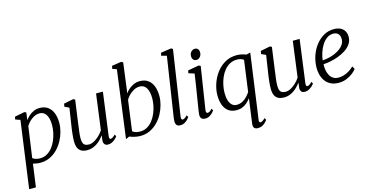

<svg xmlns="http://www.w3.org/2000/svg" viewBox="-99 -1317 4008 2073"><g transform="rotate(-15 1905.5 -281.0)"><path d="M13 254 115.5 -493 61.5 -512 68 -542 179 -563.5 197.5 -553.5 186.5 -471Q203 -494.5 227 -515.8Q251 -537 281.5 -550.5Q312 -564 347 -564Q403 -564 439.8 -537Q476.5 -510 494.5 -462.8Q512.5 -415.5 512.5 -354.5Q512.5 -307.5 499.2 -257Q486 -206.5 460 -159Q434 -111.5 396.8 -73.2Q359.5 -35 310.8 -12.5Q262 10 202.5 10Q184 10 163.2 6.2Q142.5 2.5 123.5 -1.5L88.5 254ZM131.5 -61.5Q148 -48.5 169.2 -42.8Q190.5 -37 214 -37Q256.5 -37 291 -56.5Q325.5 -76 351.8 -108.8Q378 -141.5 395.5 -182.5Q413 -223.5 422 -267Q431 -310.5 431 -351Q431 -402 419 -437Q407 -472 385 -490Q363 -508 332.5 -508Q299.5 -508 269.5 -492.5Q239.5 -477 216.8 -453.5Q194 -430 180.5 -407Z M731 10Q695.5 10 669.2 -2Q643 -14 628.5 -42.2Q614 -70.5 614 -120Q614 -137 615.2 -158.2Q616.5 -179.5 619.2 -203.5Q622 -227.5 625 -251Q628 -274.5 631.5 -294.5L660.5 -484L610.5 -507.5L616 -540.5L724 -562L743 -552L707 -290.5Q704.5 -269.5 701.8 -249Q699 -228.5 696.2 -208.8Q693.5 -189 692 -170Q690.5 -151 690.5 -132.5Q690.5 -97 699.2 -78Q708 -59 724.5 -52Q741 -45 763 -45Q791.5 -45 822 -61.8Q852.5 -78.5 879.8 -104.8Q907 -131 925.5 -160L978 -557.5H1054.5L990.5 -79Q988 -61 992 -52Q996 -43 1003.5 -43Q1013.5 -43 1026.5 -51Q1039.5 -59 1057.5 -76.5L1069 -54.5Q1065 -47.5 1049.5 -32Q1034 -16.5 1011.2 -3.8Q988.5 9 961.5 9Q934 9 921.8 -9Q909.5 -27 914 -56Q914 -57.5 914.5 -62.8Q915 -68 916.2 -75Q917.5 -82 918.2 -89.2Q919 -96.5 919.5 -102.5L918.5 -103.5Q902.5 -82 882.8 -61.5Q863 -41 839.2 -25Q815.5 -9 788.5 0.5Q761.5 10 731 10Z M1304 -470.5Q1319.5 -494 1344 -515.2Q1368.5 -536.5 1399.8 -550.2Q1431 -564 1466.5 -564Q1522.5 -564 1559.2 -537.2Q1596 -510.5 1613.8 -463.2Q1631.5 -416 1631.5 -354.5Q1631.5 -308 1618.2 -257.5Q1605 -207 1579.5 -159.5Q1554 -112 1516.2 -73.8Q1478.5 -35.5 1430 -12.8Q1381.5 10 1322.5 10Q1291 10 1257.5 2Q1224 -6 1203 -15.5L1163 2.5L1263 -752L1215 -769L1222.5 -801L1328.5 -817L1348 -805.5ZM1248 -62.5Q1264.5 -48.5 1286.8 -42.8Q1309 -37 1332.5 -37Q1376.5 -37 1411.5 -57Q1446.5 -77 1472.5 -110.2Q1498.5 -143.5 1516 -184.8Q1533.5 -226 1542 -269.2Q1550.5 -312.5 1550.5 -351Q1550.5 -425 1525 -466.5Q1499.5 -508 1452 -508Q1416.5 -508 1385.2 -491Q1354 -474 1330.2 -449.5Q1306.5 -425 1294 -402Z M1794.5 -77.5Q1792 -60.5 1796.8 -51.8Q1801.5 -43 1808.5 -43Q1818.5 -43 1831 -50Q1843.5 -57 1861 -76L1874 -55Q1869.5 -47 1855.5 -31.5Q1841.5 -16 1820 -3Q1798.5 10 1769 10Q1752 10 1740.2 4Q1728.5 -2 1722.5 -15.5Q1716.5 -29 1717 -50.5Q1717 -54 1717.5 -60.2Q1718 -66.5 1718.8 -73.2Q1719.5 -80 1720 -85.5L1822 -753L1762 -769L1770 -800.5L1886.5 -818L1904.5 -806Z M2049 10Q2032 10 2018.8 4.2Q2005.5 -1.5 1999 -15Q1992.5 -28.5 1994 -50.5Q1995.5 -68.5 2001.2 -105Q2007 -141.5 2014.8 -189.2Q2022.5 -237 2031 -289.8Q2039.5 -342.5 2047.5 -394.2Q2055.5 -446 2061.5 -490L1997 -510L2003 -540.5L2126.5 -562L2146.5 -552L2072.5 -78Q2069.5 -59.5 2075 -51.2Q2080.5 -43 2087.5 -43Q2098.5 -43 2110.5 -50Q2122.5 -57 2139.5 -75.5L2152 -54.5Q2147.5 -47 2133.2 -31.5Q2119 -16 2097.5 -3Q2076 10 2049 10ZM2121 -626.5Q2099 -626.5 2085.8 -640.2Q2072.5 -654 2072.5 -680.5Q2072.5 -710.5 2090.8 -729Q2109 -747.5 2132.5 -747.5Q2152.5 -747.5 2165.2 -734.2Q2178 -721 2178 -696.5Q2178 -664.5 2160.2 -645.5Q2142.5 -626.5 2121 -626.5Z M2599 176.5Q2597.5 190.5 2601.5 196.8Q2605.5 203 2615.5 203Q2624.5 203 2638.2 194.2Q2652 185.5 2666 170.5L2678.5 192.5Q2674.5 199 2661 214.5Q2647.5 230 2624.8 243.2Q2602 256.5 2569.5 256.5Q2543 256.5 2530 241.2Q2517 226 2521.5 194L2559 -80.5Q2540 -55 2516.2 -34.2Q2492.5 -13.5 2463.8 -1.8Q2435 10 2399.5 10Q2344 10 2308 -17Q2272 -44 2255 -90.8Q2238 -137.5 2238 -198Q2238 -257 2258.2 -320.8Q2278.5 -384.5 2318.2 -439.8Q2358 -495 2416.5 -529.5Q2475 -564 2551.5 -564Q2577 -564 2605.2 -557.8Q2633.5 -551.5 2654 -542.5L2700.5 -553ZM2615.5 -494.5Q2600.5 -506.5 2581 -511.8Q2561.5 -517 2540.5 -517Q2496 -517 2460.2 -497.5Q2424.5 -478 2398 -445Q2371.5 -412 2354.2 -371.2Q2337 -330.5 2328.2 -286.8Q2319.5 -243 2319.5 -203Q2319.5 -151.5 2331.2 -116.5Q2343 -81.5 2364.2 -63.5Q2385.5 -45.5 2413 -45.5Q2449 -45.5 2477.5 -60Q2506 -74.5 2528.5 -98Q2551 -121.5 2568 -147Z M2930 10Q2894.5 10 2868.2 -2Q2842 -14 2827.5 -42.2Q2813 -70.5 2813 -120Q2813 -137 2814.2 -158.2Q2815.5 -179.5 2818.2 -203.5Q2821 -227.5 2824 -251Q2827 -274.5 2830.5 -294.5L2859.5 -484L2809.5 -507.5L2815 -540.5L2923 -562L2942 -552L2906 -290.5Q2903.5 -269.5 2900.8 -249Q2898 -228.5 2895.2 -208.8Q2892.5 -189 2891 -170Q2889.5 -151 2889.5 -132.5Q2889.5 -97 2898.2 -78Q2907 -59 2923.5 -52Q2940 -45 2962 -45Q2990.5 -45 3021 -61.8Q3051.5 -78.5 3078.8 -104.8Q3106 -131 3124.5 -160L3177 -557.5H3253.5L3189.5 -79Q3187 -61 3191 -52Q3195 -43 3202.5 -43Q3212.5 -43 3225.5 -51Q3238.5 -59 3256.5 -76.5L3268 -54.5Q3264 -47.5 3248.5 -32Q3233 -16.5 3210.2 -3.8Q3187.5 9 3160.5 9Q3133 9 3120.8 -9Q3108.5 -27 3113 -56Q3113 -57.5 3113.5 -62.8Q3114 -68 3115.2 -75Q3116.5 -82 3117.2 -89.2Q3118 -96.5 3118.5 -102.5L3117.5 -103.5Q3101.5 -82 3081.8 -61.5Q3062 -41 3038.2 -25Q3014.5 -9 2987.5 0.5Q2960.5 10 2930 10Z M3743.5 -91Q3729.5 -71 3700 -47.5Q3670.5 -24 3629.8 -7Q3589 10 3541.5 10Q3489.5 10 3452.2 -8.5Q3415 -27 3392 -59Q3369 -91 3358.8 -130.2Q3348.5 -169.5 3349 -211Q3350.5 -280.5 3372.5 -343.8Q3394.5 -407 3433.2 -456.5Q3472 -506 3523.2 -535Q3574.5 -564 3635 -564Q3681 -564 3711.2 -548.2Q3741.5 -532.5 3756.2 -505.2Q3771 -478 3771 -443.5Q3771 -398 3746.5 -363Q3722 -328 3682.5 -302.5Q3643 -277 3597 -260.5Q3551 -244 3507.2 -235.8Q3463.5 -227.5 3432.5 -227Q3430 -197.5 3434.8 -165.8Q3439.5 -134 3453.2 -106.5Q3467 -79 3491.5 -62Q3516 -45 3553 -45Q3581 -45 3610.2 -53.5Q3639.5 -62 3669 -79.2Q3698.5 -96.5 3725.5 -123.5ZM3617.5 -518.5Q3577.5 -518.5 3545.2 -495Q3513 -471.5 3489.8 -434Q3466.5 -396.5 3452.5 -353.2Q3438.5 -310 3434 -269.5Q3467.5 -271 3503.5 -279Q3539.5 -287 3573 -301.5Q3606.5 -316 3633.5 -336Q3660.5 -356 3676.2 -382Q3692 -408 3692 -438.5Q3692 -478 3672.2 -498.2Q3652.5 -518.5 3617.5 -518.5Z"/></g></svg>

Font: Merriweather 28pt Light
Style: Italic
Weight: 300
Italic angle: -7.8°
Version: Version 2.101